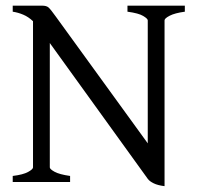

<svg xmlns="http://www.w3.org/2000/svg" viewBox="-20 -635 689 670"><path d="M554.2 14.6Q530.3 11.7 516.1 4.6Q502 -2.4 496.1 -10.3L153.8 -484.9V-50.8Q153.8 -44.9 170.4 -35.6Q187 -26.4 224.6 -21V0H24.4V-21Q60.5 -25.4 77.9 -34.9Q95.2 -44.4 95.2 -50.8V-561Q79.1 -576.2 61.3 -583.7Q43.5 -591.3 24.4 -594.2V-615.2H127.9Q142.1 -615.2 149.4 -608.9Q156.7 -602.5 174.8 -577.1L495.6 -134.8V-564Q495.6 -569.8 479.7 -579.3Q463.9 -588.9 424.8 -594.2V-615.2H625V-594.2Q589.8 -589.4 572 -580.1Q554.2 -570.8 554.2 -564Z"/></svg>

Font: David Libre
Style: Regular
Weight: 400
Designer: Ismar David, J. Victor Gaultney, Annie Olsen and Meir Sadan
Foundry: Monotype Imaging Inc. & SIL International
Version: Version 1.100; ttfautohint (v1.8.4.7-5d5b)